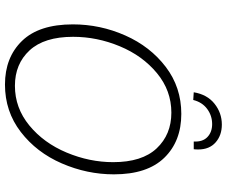

<svg xmlns="http://www.w3.org/2000/svg" viewBox="-90 -815 912 772"><g transform="rotate(90 366.0 -429.0)"><path d="M78 -266Q78 -376 122.5 -476.5Q167 -577 249 -639.5Q331 -702 438 -702Q548 -702 614.5 -633.5Q681 -565 681 -431Q681 -323 637 -221.5Q593 -120 510.5 -56.5Q428 7 320 7Q211 7 144.5 -61.5Q78 -130 78 -266ZM632 -428Q632 -544 576.5 -603Q521 -662 433 -662Q344 -662 274 -604Q204 -546 166 -454.5Q128 -363 128 -267Q128 -151 182.5 -92Q237 -33 325 -33Q414 -33 484.5 -91Q555 -149 593.5 -241Q632 -333 632 -428ZM581 -770Q581 -758 580 -752H549Q551 -788 531 -807Q511 -826 479 -826Q445 -826 418 -806Q391 -786 382 -750L351 -752Q360 -806 397 -835.5Q434 -865 481 -865Q524 -865 552.5 -840Q581 -815 581 -770Z"/></g></svg>

Font: Bitter Pro Light
Style: Italic
Weight: 300
Italic angle: -9°
Designer: Sol Matas, and Bitter project Authors
Foundry: Sol Matas
Version: Version 1.010